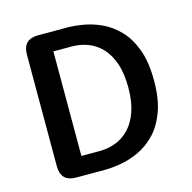

<svg xmlns="http://www.w3.org/2000/svg" viewBox="-94 -713 807 807"><g transform="rotate(-15 309.5 -309.5)"><path d="M266 -619Q297 -619 336 -612.5Q375 -606 414.5 -587.8Q454 -569.5 487.5 -535Q521 -500.5 541.5 -445.5Q562 -390.5 562 -309.5Q562 -229 541.5 -174Q521 -119 487.5 -84.5Q454 -50 414.5 -31.8Q375 -13.5 336 -6.8Q297 0 266 0H140.5Q74 0 74 -67V-552.5Q74 -619 140.5 -619ZM264.5 -82Q301 -82 334.2 -94.5Q367.5 -107 393.5 -134Q419.5 -161 434.8 -204.5Q450 -248 450 -309.5Q450 -371.5 434.8 -415Q419.5 -458.5 393.5 -485.5Q367.5 -512.5 334.2 -524.8Q301 -537 264.5 -537H185V-82Z"/></g></svg>

Font: Sono Monospace Medium
Style: Regular
Weight: 500
Designer: Tyler Finck
Foundry: Tyler Finck
Version: Version 2.112